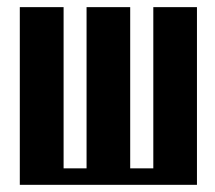

<svg xmlns="http://www.w3.org/2000/svg" viewBox="-20 -515 599 535"><path d="M35.2 0V-495.1H157.2V-45.9H221.2V-495.1H342.8V-45.9H407.2V-495.1H528.8V0Z"/></svg>

Font: Moniqa Black Paragraph
Style: Regular
Weight: 900
Designer: Rajesh Rajput
Foundry: Rajesh Rajput
Version: Version 1.000